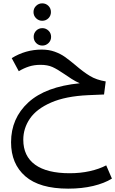

<svg xmlns="http://www.w3.org/2000/svg" viewBox="-20 -760 688 1146"><path d="M648 306Q603 334 536 350Q469 366 387 366Q216 366 131 292Q46 218 46 89Q46 -54 149 -148.5Q252 -243 456 -263Q431 -274 407.5 -289Q384 -304 364 -318Q322 -347 293 -360Q264 -373 222 -373Q184 -373 153 -363Q122 -353 92 -335L50 -413Q132 -464 229 -464Q272 -464 306.5 -451.5Q341 -439 366.5 -421Q392 -403 428 -373Q478 -330 517 -306.5Q556 -283 611 -274L601 -196L507 -192Q372 -186 285 -148Q198 -110 158.5 -52Q119 6 119 74Q119 172 189.5 223Q260 274 396 274Q460 274 516 261.5Q572 249 614 227ZM180 -688Q180 -710 195.5 -725Q211 -740 232 -740Q254 -740 269 -725Q284 -710 284 -688Q284 -666 269 -651Q254 -636 232 -636Q211 -636 195.5 -651Q180 -666 180 -688ZM181 -540Q181 -562 196 -577Q211 -592 233 -592Q254 -592 269.5 -577Q285 -562 285 -540Q285 -518 269.5 -503Q254 -488 233 -488Q211 -488 196 -503Q181 -518 181 -540Z"/></svg>

Font: Fira GO
Style: Regular
Weight: 400
Designer: Carrois Corporate
Foundry: Carrois Corporate GbR
Version: Version 0.300